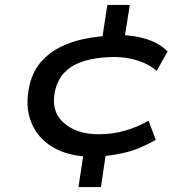

<svg xmlns="http://www.w3.org/2000/svg" viewBox="-20 -643 788 778"><path d="M298 115 321 -37 345 -8Q256 -10 193.5 -47Q131 -84 105.5 -150Q80 -216 101 -304Q116 -359 148.5 -395Q181 -431 224.5 -452.5Q268 -474 317.5 -484.5Q367 -495 419 -498L392 -474L415 -623H506L483 -479L462 -501Q523 -501 575.5 -484Q628 -467 659 -434L615 -356Q584 -383 538.5 -397.5Q493 -412 444 -412Q407 -412 369.5 -406.5Q332 -401 298.5 -387.5Q265 -374 240.5 -348.5Q216 -323 205 -283Q183 -197 235.5 -148Q288 -99 380 -99Q436 -99 488 -114Q540 -129 582 -154L611 -76Q581 -59 548.5 -45Q516 -31 477 -22.5Q438 -14 391 -9L411 -33L389 115Z"/></svg>

Font: Nunito Sans 7pt Expanded Medium
Style: Italic
Weight: 500
Width: 7
Italic angle: -9°
Designer: Vernon Adams
Foundry: Vernon Adams
Version: Version 3.101;gftools[0.9.27]